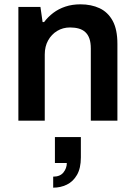

<svg xmlns="http://www.w3.org/2000/svg" viewBox="-20 -558 624 888"><path d="M65 0V-526H167L177 -456H184Q202 -480 226.5 -498.5Q251 -517 282.5 -527.5Q314 -538 352 -538Q402 -538 440.5 -520Q479 -502 501 -462Q523 -422 523 -355V0H400V-333Q400 -361 393.5 -379.5Q387 -398 374.5 -409.5Q362 -421 344 -426Q326 -431 304 -431Q271 -431 244.5 -415Q218 -399 202.5 -371Q187 -343 187 -306V0ZM226 310V259Q258 259 273.5 239.5Q289 220 289 196H234V76H354V170Q354 220 336 251Q318 282 289 296Q260 310 226 310Z"/></svg>

Font: Archivo SemiBold SemiBold
Style: Regular
Weight: 600
Version: Version 2.001